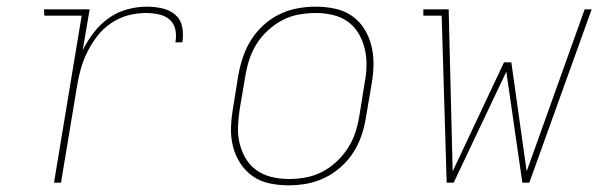

<svg xmlns="http://www.w3.org/2000/svg" viewBox="-20 -548 1840 576"><path d="M142 0 225 -501H113L112 -520H249L228 -397Q242 -425 261 -450Q280 -475 306 -493.5Q332 -512 362 -520Q392 -528 421 -528Q444 -528 466.5 -523Q489 -518 505.5 -504Q522 -490 526.5 -467.5Q531 -445 527 -421H506Q510 -441 506 -459.5Q502 -478 488.5 -489.5Q475 -501 456 -505Q437 -509 418 -509Q391 -509 364.5 -502Q338 -495 314 -479Q290 -463 272.5 -440.5Q255 -418 242.5 -393Q230 -368 222.5 -341.5Q215 -315 211 -289L163 0Z M846 8Q816 8 788 2Q760 -4 738 -19.5Q716 -35 701 -58Q686 -81 679 -108.5Q672 -136 673 -165Q674 -194 679 -223L695 -323Q700 -350 709 -377Q718 -404 733.5 -428.5Q749 -453 771 -473Q793 -493 819 -505.5Q845 -518 872.5 -523Q900 -528 927 -528Q957 -528 985 -522Q1013 -516 1035.5 -500.5Q1058 -485 1072.5 -462Q1087 -439 1094 -411.5Q1101 -384 1100.5 -355Q1100 -326 1095 -297L1078 -197Q1074 -170 1065 -143Q1056 -116 1040.5 -91.5Q1025 -67 1002.5 -47Q980 -27 954 -14.5Q928 -2 900.5 3Q873 8 846 8ZM847 -11Q871 -11 896.5 -15.5Q922 -20 945.5 -32Q969 -44 989 -62.5Q1009 -81 1023.5 -103.5Q1038 -126 1046 -150.5Q1054 -175 1058 -200L1074 -300Q1079 -326 1079.5 -352Q1080 -378 1074 -402.5Q1068 -427 1055.5 -448Q1043 -469 1023.5 -483Q1004 -497 979 -503Q954 -509 927 -509Q903 -509 877 -504.5Q851 -500 828 -488Q805 -476 784.5 -457.5Q764 -439 750 -416.5Q736 -394 728 -369.5Q720 -345 716 -320L699 -220Q695 -194 694 -168Q693 -142 699 -117.5Q705 -93 717.5 -72Q730 -51 750 -37Q770 -23 795 -17Q820 -11 847 -11Z M1568 0H1547L1499 -333L1341 0H1320L1305 -501H1250V-520H1326L1338 -34L1492 -361H1514L1560 -34L1734 -520H1755Z"/></svg>

Font: Iosevka HT Thin Extended
Style: Italic
Weight: 100
Width: 7
Italic angle: -9°
Monospace: yes
Designer: Belleve Invis
Foundry: Belleve Invis
Version: Version 32.3.0; ttfautohint (v1.8.4)